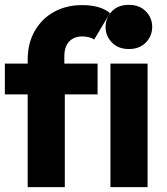

<svg xmlns="http://www.w3.org/2000/svg" viewBox="-27 -771 687 791"><path d="M87 0V-382H-7V-509H87V-524Q87 -593 116.5 -644Q146 -695 196.5 -722.5Q247 -750 311 -750Q387 -750 426 -717L361 -608Q353 -614 339.5 -617.5Q326 -621 312 -621Q278 -621 258 -600Q238 -579 238 -538V-509H375V-382H240V0ZM581 -509V0H428V-509ZM504 -569Q460 -569 434 -596Q408 -623 408 -660Q408 -697 433.5 -724Q459 -751 504 -751Q548 -751 574 -724Q600 -697 600 -660Q600 -623 574 -596Q548 -569 504 -569Z"/></svg>

Font: Livvic
Style: Bold
Weight: 700
Designer: Jacques Le Bailly, Baron von Fonthausen
Version: Version 1.001; ttfautohint (v1.8.2)